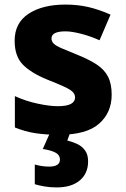

<svg xmlns="http://www.w3.org/2000/svg" viewBox="-20 -579 549 839"><path d="M468 -165Q468 -87 413 -38.5Q358 10 238 10Q180 10 134.5 3Q89 -4 45 -22V-159Q93 -137 145 -126Q197 -115 232 -115Q272 -115 290 -125Q308 -135 308 -153Q308 -167 297.5 -177.5Q287 -188 261 -200Q235 -212 187 -231Q116 -260 80 -296.5Q44 -333 44 -401Q44 -479 105 -519Q166 -559 266 -559Q320 -559 367 -548Q414 -537 463 -515L415 -403Q375 -421 334 -431.5Q293 -442 266 -442Q205 -442 205 -411Q205 -398 214.5 -388.5Q224 -379 249.5 -368Q275 -357 322 -338Q371 -318 403.5 -296.5Q436 -275 452 -244Q468 -213 468 -165ZM365 126Q365 179 328.5 209.5Q292 240 228 240Q198 240 173 235.5Q148 231 132 226V140Q164 149 195 149Q242 149 242 118Q242 99 223.5 88.5Q205 78 167 72L199 0H287L274 35Q295 40 316 49.5Q337 59 351 77.5Q365 96 365 126Z"/></svg>

Font: Noto Sans Lao Looped ExtraBold
Style: Regular
Weight: 800
Designer: Mark Frömberg, Ben Mitchell
Foundry: The Fontpad Ltd
Version: Version 1.002; ttfautohint (v1.8.4.7-5d5b)